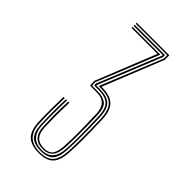

<svg xmlns="http://www.w3.org/2000/svg" viewBox="-132 -835 431 431"><g transform="rotate(45 84.0 -619.0)"><path d="M83.2 -437.5Q58.2 -437.5 46.4 -448.9Q34.5 -460.2 33.2 -486.8Q32.5 -506.2 32.6 -525.8Q32.8 -545.2 33.2 -566H37Q36.2 -539.2 36.2 -521.9Q36.2 -504.5 37 -486Q38.8 -440.5 83.2 -440.5Q105 -440.5 115.2 -451.2Q125.5 -462 127 -487Q128 -501.8 128.1 -529.1Q128.2 -556.5 127 -591.2Q126 -617 114.8 -628Q103.5 -639 78.8 -639H72.5V-640.8L131.5 -786.2V-796.8H31.5V-800H135V-785.5L77.5 -642.5Q105.2 -642.5 117.4 -630.6Q129.5 -618.8 130.5 -591.5Q131.8 -550.2 131.8 -528Q131.8 -505.8 130.5 -486.5Q129 -460.2 118 -448.9Q107 -437.5 83.2 -437.5ZM83.2 -443.8Q62 -443.8 51.9 -453.5Q41.8 -463.2 40.8 -486.8Q40 -506.5 39.9 -522.1Q39.8 -537.8 40.8 -566H44.2Q43.8 -544.5 43.6 -524.6Q43.5 -504.8 44.2 -487Q46 -447 83.2 -447Q117.2 -447 119.8 -487.5Q121 -505.5 120.9 -531.1Q120.8 -556.8 119.5 -591Q118.8 -615.2 108.4 -624Q98 -632.8 78.8 -632.8H63.8L63.2 -638.2L124 -787.8V-790H31.5V-793.5H127.8V-786.8L67.2 -637.8V-636.2H78.8Q99.5 -636.2 110.9 -627Q122.2 -617.8 123.2 -591.2Q125.5 -525 123.2 -486.8Q121.8 -462.5 111.9 -453.1Q102 -443.8 83.2 -443.8ZM83.2 -450Q49.5 -450 48 -487.2Q47.2 -506.2 47.1 -521.2Q47 -536.2 48 -566H51.8Q50.8 -534.5 50.9 -519.5Q51 -504.5 51.8 -486.8Q53.2 -453.2 83.2 -453.2Q98.5 -453.2 104.9 -461.8Q111.2 -470.2 112.2 -487.8Q113.5 -510.2 113.4 -533.6Q113.2 -557 112 -591.8Q111 -626 78.8 -626H57.5L56.5 -640.2L114 -783.5H31.5V-786.8H119.8L60 -639.2L60.8 -629.2H78.8Q94.2 -629.2 104.8 -622.1Q115.2 -615 116 -590.8Q117.2 -560.2 117.1 -531.2Q117 -502.2 116 -487.5Q114 -450 83.2 -450Z"/></g></svg>

Font: Big Shoulders Inline Display Thin
Style: Regular
Weight: 100
Designer: Patric King
Foundry: XO Type Co
Version: Version 1.000